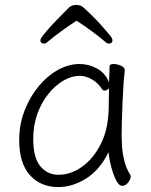

<svg xmlns="http://www.w3.org/2000/svg" viewBox="-20 -744 615 780"><path d="M291 -660Q360 -615 410 -572Q415 -567 422 -567Q437 -567 437 -581Q437 -588 423 -605Q409 -622 389.5 -643.5Q370 -665 351 -683.5Q332 -702 321 -712Q309 -724 290 -724Q272 -724 261 -714Q252 -705 233 -686Q214 -667 193.5 -645Q173 -623 158.5 -605Q144 -587 144 -581Q144 -567 159 -567Q166 -567 171 -572Q196 -593 226 -615Q256 -637 291 -660ZM487 -457V-459Q487 -470 471.5 -477Q456 -484 442 -484Q425 -484 425 -475Q425 -468 424.5 -450.5Q424 -433 423 -410Q407 -448 373.5 -466Q340 -484 303 -484Q259 -484 215.5 -460Q172 -436 136.5 -393Q101 -350 79.5 -294Q58 -238 58 -175Q58 -81 101.5 -32.5Q145 16 217 16Q274 16 329.5 -18.5Q385 -53 421 -126Q422 -109 427 -86Q432 -63 439.5 -40.5Q447 -18 456.5 -3.5Q466 11 476 11Q490 11 500.5 -2.5Q511 -16 511 -27Q511 -30 509 -34Q492 -61 484.5 -93Q477 -125 475.5 -152.5Q474 -180 474 -193Q474 -211 475 -246Q476 -281 477.5 -321.5Q479 -362 481.5 -398.5Q484 -435 487 -457ZM423 -386Q422 -361 422 -333.5Q422 -306 421 -291Q418 -214 388 -156Q358 -98 312.5 -66Q267 -34 217 -34Q173 -34 144 -68.5Q115 -103 115 -180Q115 -234 131.5 -280.5Q148 -327 176 -362Q204 -397 237.5 -416.5Q271 -436 304 -436Q327 -436 352 -422.5Q377 -409 396 -380Q399 -376 405 -376Q410 -376 415.5 -379Q421 -382 423 -386Z"/></svg>

Font: Klee One
Style: Regular
Weight: 400
Designer: Fontworks Inc.
Foundry: Fontworks Inc.
Version: Version 1.100